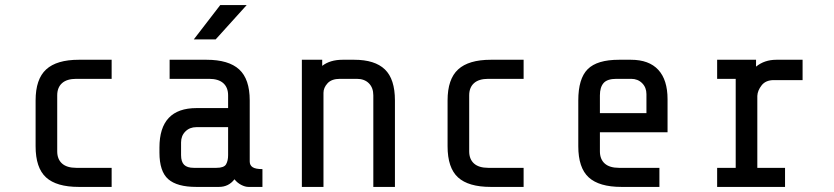

<svg xmlns="http://www.w3.org/2000/svg" viewBox="-20 -735 3280 755"><path d="M120 -160V-340Q120 -424 161.5 -462Q203 -500 290 -500H419V-425H280Q243 -425 224 -408Q205 -391 205 -360V-140Q205 -109 224 -92Q243 -75 280 -75H419V0H290Q202 0 161 -37.5Q120 -75 120 -160Z M950 -715 828 -580H742L846 -715ZM902 -30Q879 0 841 0H752Q676 0 641.5 -30.5Q607 -61 607 -135V-155Q607 -310 753 -310H877V-360Q877 -391 858 -408Q839 -425 802 -425H647V-500H792Q879 -500 920.5 -462Q962 -424 962 -340V-100Q962 -85 973.5 -77.5Q985 -70 1012 -70V0H957Q944 0 928.5 -8Q913 -16 902 -30ZM877 -125V-235H752Q726 -235 709 -218Q692 -201 692 -175V-125Q692 -99 704 -87Q716 -75 742 -75H831Q861 -75 869 -89Q877 -103 877 -125Z M1247 -500V-476Q1278 -500 1327 -500H1373Q1454 -500 1493.5 -462Q1533 -424 1533 -340V0H1448V-360Q1448 -390 1430.5 -407.5Q1413 -425 1383 -425H1317Q1284 -425 1268 -407.5Q1252 -390 1252 -370V0H1167V-500Z M1740 -160V-340Q1740 -424 1781.5 -462Q1823 -500 1910 -500H2039V-425H1900Q1863 -425 1844 -408Q1825 -391 1825 -360V-140Q1825 -109 1844 -92Q1863 -75 1900 -75H2039V0H1910Q1822 0 1781 -37.5Q1740 -75 1740 -160Z M2254 -160V-340Q2254 -426 2291 -463Q2328 -500 2414 -500H2461Q2532 -500 2568.5 -460.5Q2605 -421 2605 -345V-215H2339V-140Q2339 -109 2358 -92Q2377 -75 2414 -75H2573V0H2424Q2336 0 2295 -37.5Q2254 -75 2254 -160ZM2522 -365Q2522 -391 2505 -408Q2488 -425 2462 -425H2404Q2368 -425 2353.5 -408.5Q2339 -392 2339 -360V-290H2522Z M2873 -75V-425H2800V-500H2953V-473Q2986 -500 3033 -500H3136V-420H3023Q2991 -420 2975 -399.5Q2959 -379 2958 -358V-75H3067V0H2800V-75Z"/></svg>

Font: Share Tech Mono
Style: Regular
Weight: 400
Designer: Ralph Oliver du Carrois
Foundry: Ralph Oliver du Carrois
Version: Version 1.003